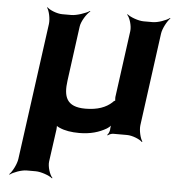

<svg xmlns="http://www.w3.org/2000/svg" viewBox="-54 -605 807 884"><g transform="rotate(5 349.0 -162.5)"><path d="M466 -17C465 -9 460 3 455 7L457 10C462 5 474 0 482 0H546C570 0 605 14 616 26L619 24C609 11 600 -26 603 -50L661 -478C664 -502 684 -539 698 -552L696 -554C681 -542 642 -528 618 -528H576C552 -528 514 -542 500 -554L498 -552C511 -539 522 -502 519 -478L477 -169C477 -166 477 -152 479 -151L481 -154C479 -155 467 -147 466 -144C439 -119 400 -104 344 -104C255 -104 241 -152 251 -226L285 -478C288 -502 311 -539 328 -552L326 -554C308 -542 266 -528 242 -528H200C176 -528 141 -542 130 -554L128 -552C138 -539 146 -502 143 -478L57 153C54 177 35 214 21 227L23 229C38 217 76 203 100 203H142C166 203 205 217 219 229L221 227C208 214 196 177 199 153L220 2C221 -5 221 -17 219 -22L215 -20C217 -15 226 -9 234 -6C258 5 290 10 325 10C377 10 417 -2 451 -22C460 -28 471 -37 474 -44L472 -45C468 -39 466 -26 466 -17Z"/></g></svg>

Font: Asimov
Style: EdgeWideIt
Weight: 500
Designer: Google
Version: Version 2.000980: 2014